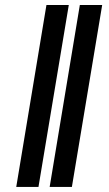

<svg xmlns="http://www.w3.org/2000/svg" viewBox="-20 -735 428 755"><path d="M250.5 -715.3 131.3 0H43.9L162.6 -715.3ZM381.8 -715.3 262.7 0H175.3L293.9 -715.3Z"/></svg>

Font: Inter 16pt
Style: Bold Italic
Weight: 700
Italic angle: -9.3988°
Version: Version 4.001;git-66647c0bb